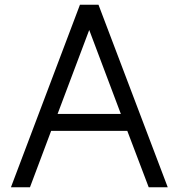

<svg xmlns="http://www.w3.org/2000/svg" viewBox="-20 -787 751 807"><path d="M515 -237H195L106 0H26L316 -767H394L685 0H605ZM488 -308 355 -661 222 -308Z"/></svg>

Font: Biryani Light
Style: Regular
Weight: 300
Designer: Dan Reynolds and Mathieu Réguer
Foundry: Dan Reynolds and Mathieu Réguer
Version: Version 1.004; ttfautohint (v1.1) -l 5 -r 5 -G 72 -x 0 -D la